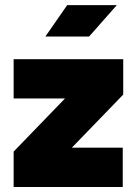

<svg xmlns="http://www.w3.org/2000/svg" viewBox="-20 -743 544 763"><path d="M265.6 -156.2H467.8V0H34.2V-140.6L238.3 -351.6H34.2V-507.8H469.7V-367.2ZM334 -597.7H160.2L247.1 -722.7H444.3Z"/></svg>

Font: Giphurs Black
Style: Regular
Weight: 900
Version: Version 0.920; ttfautohint (v1.8.4.7-5d5b)